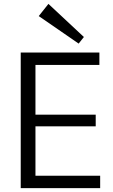

<svg xmlns="http://www.w3.org/2000/svg" viewBox="-20 -971 585 991"><path d="M145 -64H497V0H87V-700H493V-636H145L163 -687V-349L145 -379H474V-319H145L163 -349V-13ZM413 -780 386 -746 180 -888 230 -951Z"/></svg>

Font: Pathway Extreme 8pt Thin Light
Style: Regular
Weight: 300
Version: Version 1.001;gftools[0.9.26]